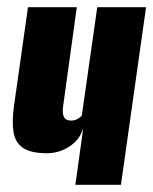

<svg xmlns="http://www.w3.org/2000/svg" viewBox="-20 -515 427 535"><path d="M190 0 212 -158Q202 -125 173 -106.5Q144 -88 111 -88Q66 -88 44 -103Q22 -118 17.5 -148Q13 -178 19 -220L58 -495H194L156 -220Q153 -200 158 -189.5Q163 -179 178 -179Q188 -179 196 -183.5Q204 -188 208 -193L251 -495H387L317 0Z"/></svg>

Font: Alumni Sans ExtraBold
Style: Italic
Weight: 800
Italic angle: -8°
Designer: Robert E. Leuschke
Foundry: Robert E. Leuschke
Version: Version 1.016